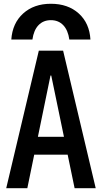

<svg xmlns="http://www.w3.org/2000/svg" viewBox="-20 -999 540 1019"><path d="M250 -979Q341 -979 398 -927.5Q455 -876 460 -789H348Q341 -839 315.5 -865.5Q290 -892 250 -892Q210 -892 184.5 -865.5Q159 -839 152 -789H40Q46 -876 103 -927.5Q160 -979 250 -979ZM13 0 186 -730H315L488 0H376L252 -598H248L125 0ZM111 -178V-273H389V-178Z"/></svg>

Font: M PLUS 1 Code Medium
Style: Regular
Weight: 500
Designer: Coji Morishita
Foundry: UNDERFOREST DESIGN
Version: Version 1.002